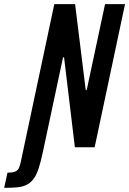

<svg xmlns="http://www.w3.org/2000/svg" viewBox="-117 -708 621 923"><path d="M-97 195 -81 122Q-56 122 -43.5 116.5Q-31 111 -26 99.5Q-21 88 -17 70L144 -688H244L295 -276H300L388 -688H484L338 0H243L191 -432H186L89 23Q79 71 68.5 102.5Q58 134 44 152.5Q30 171 11 180.5Q-8 190 -34 192.5Q-60 195 -97 195Z"/></svg>

Font: Saira ExtraCondensed SemiBold
Style: Italic
Weight: 600
Width: 2
Italic angle: -12°
Designer: Hector Gatti with collaboration of the Omnibus-Type team
Foundry: Omnibus-Type
Version: Version 1.101